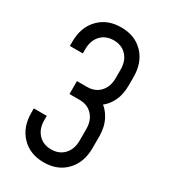

<svg xmlns="http://www.w3.org/2000/svg" viewBox="-192 -857 847 964"><g transform="rotate(30 232.0 -375.0)"><path d="M220.5 16Q140.5 16 91.8 -35Q43 -86 43 -169V-194H118V-169Q118 -119.5 146 -89.2Q174 -59 220.5 -59Q267 -59 295 -89.2Q323 -119.5 323 -169V-236Q323 -285.5 295 -315.8Q267 -346 220.5 -346H162V-421H220.5Q267 -421 295 -451.2Q323 -481.5 323 -531V-581Q323 -630.5 295 -660.8Q267 -691 220.5 -691Q174 -691 146 -660.8Q118 -630.5 118 -581V-556H43V-581Q43 -664.5 91.8 -715.2Q140.5 -766 220.5 -766Q301 -766 349.5 -715.2Q398 -664.5 398 -581V-531Q398 -476.5 376.2 -435.2Q354.5 -394 315.5 -371.5L316 -397Q354.5 -374 376.2 -332.5Q398 -291 398 -236V-169Q398 -86 349.5 -35Q301 16 220.5 16Z"/></g></svg>

Font: Mohave Light
Style: Regular
Weight: 400
Version: Version 2.003